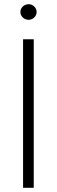

<svg xmlns="http://www.w3.org/2000/svg" viewBox="-20 -894 270 914"><path d="M140.6 0H89.8V-707H140.6ZM77.1 -836.9Q77.1 -852.1 88.6 -863Q100.1 -874 116.2 -874Q131.8 -874 143.1 -863Q154.3 -852.1 154.3 -836.9Q154.3 -821.8 143.1 -810.8Q131.8 -799.8 116.2 -799.8Q100.1 -799.8 88.6 -810.8Q77.1 -821.8 77.1 -836.9Z"/></svg>

Font: Pretendard JP ExtraLight
Style: Regular
Weight: 200
Designer: Base glyphs from Inter by Rasmus Andersson; Hangeul glyphs from Noto Sans CJK(Source Han Sans) by Jang Soo-young and Kan
Foundry: Kil Hyung-jin
Version: Version 1.309